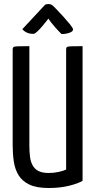

<svg xmlns="http://www.w3.org/2000/svg" viewBox="-20 -931 477 961"><path d="M223.4 10Q163 10 127.2 -7.1Q91.3 -24.1 73.2 -53.7Q55 -83.3 49.2 -122Q43.4 -160.6 43.4 -204.3V-682.9Q43.4 -691.8 47 -695.1Q50.6 -698.4 67.9 -699.2Q85.2 -700 127 -700V-201.7Q127 -171.8 130.2 -146.5Q133.4 -121.3 143.6 -103Q153.7 -84.6 172.9 -74.9Q192.1 -65.2 223.4 -65.2Q249.6 -65.2 273.9 -70.6Q298.2 -76 311 -82.4V-683.2Q311 -692.1 314.8 -695.2Q318.6 -698.4 335.7 -699.2Q352.9 -700 393.3 -700V-26.2Q374.6 -13.9 328.6 -1.9Q282.5 10 223.4 10ZM288 -760.6Q288 -760.6 279.7 -768.9Q271.4 -777.3 260 -789.9Q248.7 -802.6 238.1 -815.8Q227.5 -829 222.3 -838.1Q222.3 -838.1 213.5 -826.7Q204.7 -815.3 191.7 -799.8Q178.7 -784.4 166.4 -773Q154.2 -761.6 147.6 -761.6Q127.3 -761.6 113.7 -768.1Q100.2 -774.6 91.7 -784.9L206.3 -908Q214.1 -910.7 223.3 -910.7Q229.6 -910.7 236 -908.2Q242.4 -905.7 248.3 -899.1Q248.3 -899.1 263.2 -884Q278 -868.8 297 -847.9Q316 -826.9 330.8 -808.6Q345.6 -790.2 345.6 -783.7Q345.6 -773.3 327.8 -767Q310 -760.6 288 -760.6Z"/></svg>

Font: Yanone Kaffeesatz ExtraLight
Style: Regular
Weight: 200
Designer: Yanone (Cyrillic: Daniel Pouzeot, Huerta Tipografica, and Cyreal)
Foundry: Yanone
Version: Version 2.003